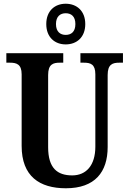

<svg xmlns="http://www.w3.org/2000/svg" viewBox="-20 -999 693 1029"><path d="M332 -761C391 -761 437 -799 437 -870C437 -941 391 -979 332 -979C274 -979 228 -941 228 -870C228 -799 274 -761 332 -761ZM332 -812C304 -812 280 -828 280 -870C280 -912 304 -928 332 -928C361 -928 384 -912 384 -870C384 -828 361 -812 332 -812ZM333 10C489 10 557 -77 557 -211V-597C557 -655 584 -663 619 -663H639V-714H411V-663H430C465 -663 491 -655 491 -601V-213C491 -113 442 -59 367 -59C288 -59 238 -97 238 -210V-597C238 -655 265 -663 300 -663H319V-714H14V-663H34C68 -663 96 -655 96 -601V-217C96 -54 192 10 333 10Z"/></svg>

Font: Noto Serif Sinhala Condensed
Style: Bold
Weight: 700
Width: 3
Designer: Jelle Bosma - Monotype Design Team
Foundry: Monotype Imaging Inc.
Version: Version 2.007